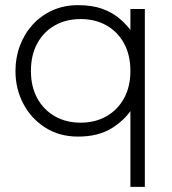

<svg xmlns="http://www.w3.org/2000/svg" viewBox="-20 -515 667 745"><path d="M486 210V-109L495 -97Q463.5 -47.5 411.5 -16.2Q359.5 15 283 15Q210.5 15 155.8 -19.8Q101 -54.5 70.5 -112.5Q40 -170.5 40 -240Q40 -292 57.5 -338.2Q75 -384.5 107.2 -419.8Q139.5 -455 184 -475Q228.5 -495 283 -495Q337.5 -495 377 -480.8Q416.5 -466.5 445 -442Q473.5 -417.5 495 -387L486 -374V-480H542V210ZM293 -39Q349.5 -39 393 -63.8Q436.5 -88.5 461.2 -133.5Q486 -178.5 486 -240Q486 -301.5 461.2 -346.8Q436.5 -392 393 -416.5Q349.5 -441 293 -441Q236.5 -441 193 -416.5Q149.5 -392 124.8 -346.8Q100 -301.5 100 -240Q100 -178.5 124.8 -133.5Q149.5 -88.5 193 -63.8Q236.5 -39 293 -39Z"/></svg>

Font: Geologica Roman Thin
Style: Regular
Weight: 250
Designer: Sindre Bremnes, Frode Helland
Foundry: Monokrom Skriftforlag AS
Version: Version 1.010;gftools[0.9.28]